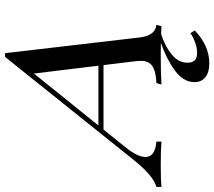

<svg xmlns="http://www.w3.org/2000/svg" viewBox="-147 -591 843 755"><g transform="rotate(-90 274.5 -213.5)"><path d="M362.8 -501.5 158.7 -248H393.6ZM444.3 140.1Q463.4 140.1 485.6 132.1Q507.8 124 521.5 113.8L532.2 130.9Q472.2 188 403.3 188Q367.2 188 348.1 172.4Q329.1 156.7 329.1 129.9Q329.1 85.4 376 51.8Q422.9 18.1 483.9 -2.4L439.9 -2.9Q359.4 -2.9 319.8 0L325.2 -20Q385.7 -22.5 402.8 -45.9Q412.6 -59.6 412.6 -76.4Q412.6 -93.3 411.1 -104L396 -228H142.6L74.2 -143.1Q34.7 -94.7 34.7 -63Q34.7 -24.9 95.2 -20V0Q64.9 -2.9 3.7 -2.9Q-57.6 -2.9 -83 0V-20Q-39.1 -31.2 25.9 -112.8L428.2 -615.2H442.9L504.9 -84Q509.3 -50.8 522.9 -35.9Q536.6 -21 554.2 -20L548.8 0L518.6 -1.5Q473.1 12.2 439.2 39.1Q405.3 65.9 405.3 103Q405.3 140.1 444.3 140.1Z"/></g></svg>

Font: PlayfairDisplaySC-Italic
Style: Italic
Weight: 400
Italic angle: -14°
Designer: Claus Eggers Sørensen
Foundry: Claus Eggers Sørensen
Version: Version 1.004;PS 001.004;hotconv 1.0.70;makeotf.lib2.5.58329